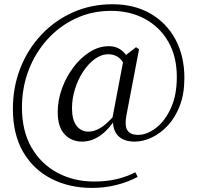

<svg xmlns="http://www.w3.org/2000/svg" viewBox="-20 -739 952 927"><path d="M376.5 -55.3Q325.6 -55.3 292.2 -90.3Q258.7 -125.2 258.7 -198.4Q258.7 -255.1 279 -311.1Q299.2 -367.2 333.9 -413.4Q368.5 -459.6 412.9 -487.8Q457.2 -516 506 -516Q537 -516 560.4 -500.8Q583.8 -485.6 603.3 -451.7L583.9 -419.7Q569.2 -450.8 549.5 -463.9Q529.7 -477 503.4 -477Q468.7 -477 437.2 -453.8Q405.8 -430.6 380.9 -392.6Q356 -354.6 341.8 -308.4Q327.6 -262.2 327.6 -216.2Q327.6 -160.4 349.5 -131.9Q371.4 -103.4 407.2 -103.4Q433.5 -103.4 463.8 -120.6Q494.1 -137.7 538.9 -189.8L548.3 -177.6H546.3Q508.8 -117.1 466.4 -86.2Q423.9 -55.3 376.5 -55.3ZM630.4 -55.3Q578.4 -55.3 551.3 -82.2Q524.2 -109.2 525.4 -159.1L522.6 -168.4L579.3 -466.5L636.7 -511L651.3 -501.2L591.1 -186Q580.7 -134.4 594.3 -111.1Q608 -87.8 646.7 -87.8Q688.5 -87.8 731.7 -120.2Q774.9 -152.6 804.3 -215.2Q833.7 -277.7 833.7 -367.7Q833.7 -466.1 792.7 -537.3Q751.8 -608.6 680 -647.6Q608.3 -686.6 516 -686.6Q423.9 -686.6 345.5 -649.9Q267 -613.2 208.5 -548.5Q150.1 -483.8 118.1 -399.8Q86 -315.7 86 -220.1Q86 -105.9 132.6 -26Q179.3 53.9 258.3 95.7Q337.3 137.4 433.6 137.4Q493.7 137.4 541.7 126.2Q589.8 115.1 633.3 92.8L644.7 115.1Q596.1 140.7 540.4 154.5Q484.8 168.3 424.2 168.3Q315.1 168.3 228.5 124.3Q141.8 80.3 92 -5Q42.2 -90.2 42.2 -213.3Q42.2 -317.8 77.9 -409.2Q113.6 -500.7 178.5 -570.1Q243.4 -639.5 331.2 -679Q419.1 -718.5 523.2 -718.5Q627.7 -718.5 705.8 -673.7Q783.9 -628.9 827 -548.9Q870.2 -469 870.2 -362.1Q870.2 -286.3 848.3 -229Q826.5 -171.8 790.6 -133.3Q754.7 -94.7 712.6 -75Q670.4 -55.3 630.4 -55.3Z"/></svg>

Font: Noto Serif KR ExtraLight
Style: Regular
Weight: 200
Designer: Ryoko NISHIZUKA 西塚涼子 (kana & ideographs); Frank Grießhammer (Latin, Greek & Cyrillic); Wenlong ZHANG 张文龙 (bopomofo); San
Foundry: Adobe
Version: Version 2.002-H1;hotconv 1.1.0;makeotfexe 2.6.0